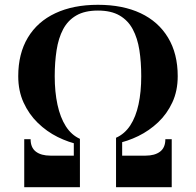

<svg xmlns="http://www.w3.org/2000/svg" viewBox="-20 -780 816 800"><path d="M313 -177Q266 -186.5 220.2 -209.2Q174.5 -232 137.5 -268Q100.5 -304 78.2 -352.8Q56 -401.5 56 -462.5Q56 -556.5 96 -623.2Q136 -690 210.8 -725Q285.5 -760 388 -760Q491.5 -760 565.8 -725Q640 -690 680.2 -623.2Q720.5 -556.5 720.5 -462.5Q720.5 -401.5 698.2 -353.5Q676 -305.5 639 -270.5Q602 -235.5 556.5 -213.2Q511 -191 463.5 -181.5V-206Q499.5 -222 522.8 -257.5Q546 -293 557.2 -345Q568.5 -397 568.5 -462.5Q568.5 -521 560.8 -571Q553 -621 533.2 -658Q513.5 -695 478.2 -715.5Q443 -736 388 -736Q333 -736 297.8 -715.5Q262.5 -695 243 -658Q223.5 -621 215.8 -571Q208 -521 208 -462.5Q208 -397 219.5 -343.8Q231 -290.5 254.2 -254Q277.5 -217.5 313 -201.5ZM81 0V-200H107.5Q107.5 -165 129.5 -148.2Q151.5 -131.5 190 -131.5H287.5V-191.5H313V0ZM463.5 0V-196H489V-131.5H586.5Q625 -131.5 647 -148.2Q669 -165 669 -200H695.5V0Z"/></svg>

Font: Bodoni Moda 9pt
Style: Bold
Weight: 700
Designer: Owen Earl
Foundry: indestructible type
Version: Version 2.005